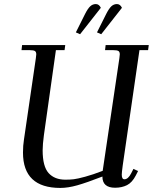

<svg xmlns="http://www.w3.org/2000/svg" viewBox="-20 -926 759 954"><path d="M86.9 -676.8 89.8 -702.1H304.2L300.8 -676.8H257.8L198.2 -254.9Q191.9 -208 191.9 -179.2Q191.9 -99.1 221.4 -66.2Q251 -33.2 305.2 -33.2Q327.6 -33.2 346.4 -35.4Q365.2 -37.6 403.1 -47.9Q440.9 -58.1 490.2 -77.1L573.2 -637.2Q575.2 -650.9 575.2 -655.8Q575.2 -668.5 568.4 -672.6Q561.5 -676.8 543 -676.8H502L504.9 -702.1H719.2L715.8 -676.8H672.9L589.8 -104Q585 -68.8 585 -58.1Q585 -35.2 598.1 -35.2Q616.7 -35.2 631.8 -64.9L643.1 -86.9L666 -76.2L654.8 -54.2Q636.7 -19 611.1 -6.1Q585.4 6.8 551.8 6.8Q488.8 6.8 488.8 -48.8Q411.1 -18.6 364.5 -5.4Q317.9 7.8 279.8 7.8Q94.2 7.8 94.2 -168Q94.2 -203.1 99.1 -232.9L158.2 -637.2Q160.2 -650.9 160.2 -655.8Q160.2 -668.5 153.3 -672.6Q146.5 -676.8 127.9 -676.8ZM356.9 -765.1 402.8 -856.9Q416.5 -883.8 428.5 -894.8Q440.4 -905.8 456.1 -905.8Q472.2 -905.8 481 -887.2L377.9 -755.9ZM461.9 -765.1 507.8 -856.9Q521.5 -883.8 533.4 -894.8Q545.4 -905.8 561 -905.8Q577.1 -905.8 585.9 -887.2L482.9 -755.9Z"/></svg>

Font: Dihjauti S
Style: Bold Italic
Weight: 700
Italic angle: -9°
Designer: T. Christopher White
Version: Version 3.0.0